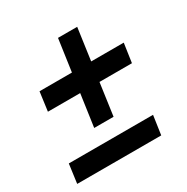

<svg xmlns="http://www.w3.org/2000/svg" viewBox="-140 -682 820 841"><g transform="rotate(-30 270.0 -262.0)"><path d="M75 -398H501L487 -302H62ZM262 -560H359L300 -139H202ZM28 -60H454L440 36H15Z"/></g></svg>

Font: Pathway Extreme SemiCondensed
Style: Bold Italic
Weight: 700
Width: 4
Italic angle: -8°
Version: Version 1.001;gftools[0.9.26]